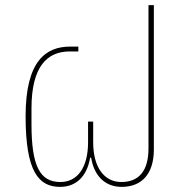

<svg xmlns="http://www.w3.org/2000/svg" viewBox="-20 -718 706 750"><path d="M215 12C277 12 320 -29 332 -102H336C348 -29 392 12 455 12C535 12 581 -40 581 -134V-698H560V-138C560 -51 523 -7 454 -7C388 -7 344 -63 344 -162V-243H324V-162C324 -63 282 -7 216 -7C136 -7 103 -69 103 -233V-295C103 -459 165 -517 252 -517H286V-536H254C160 -536 80 -481 80 -264C80 -47 131 12 215 12Z"/></svg>

Font: IBM Plex Thai Thin
Style: Regular
Weight: 100
Designer: Mike Abbink, Paul van der Laan, Pieter van Rosmalen, Ben Mitchell, Mark Frömberg
Foundry: Bold Monday
Version: Version 1.0